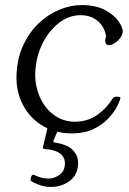

<svg xmlns="http://www.w3.org/2000/svg" viewBox="-20 -515 510 757"><path d="M277 -35Q327 -36 363.5 -62Q400 -88 421 -122Q431 -140 455 -131Q454 -120 442.5 -97Q431 -74 408.5 -49.5Q386 -25 351 -7.5Q316 10 268 11Q252 11 236 9.5Q220 8 206 4L191 39Q188 45 197 47Q246 55 267 76.5Q288 98 288 127Q288 172 256.5 197Q225 222 180 222Q157 222 136 214.5Q115 207 102 198Q98 195 102.5 183Q107 171 113 174Q127 181 141 185Q155 189 172 189Q195 189 215.5 173.5Q236 158 236 129Q236 105 216.5 90Q197 75 159 73Q146 73 150 62L167 -9Q109 -36 76 -91.5Q43 -147 45 -216Q47 -282 70.5 -334Q94 -386 131.5 -422Q169 -458 213.5 -476.5Q258 -495 301 -495Q358 -495 394 -475.5Q430 -456 447 -431.5Q464 -407 464 -392Q464 -379 454.5 -366Q445 -353 432 -345Q419 -337 408.5 -337Q398 -337 395 -350Q394 -356 396 -363Q398 -370 398 -374Q391 -411 365 -432.5Q339 -454 302 -455Q256 -457 215 -426.5Q174 -396 148 -344.5Q122 -293 119 -229Q117 -180 136 -135Q155 -90 191.5 -62.5Q228 -35 277 -35Z"/></svg>

Font: Diphylleia
Style: Regular
Weight: 400
Designer: Minha Hyung
Foundry: JAMO
Version: Version 1.000; ttfautohint (v1.8.4.7-5d5b);gftools[0.9.28]